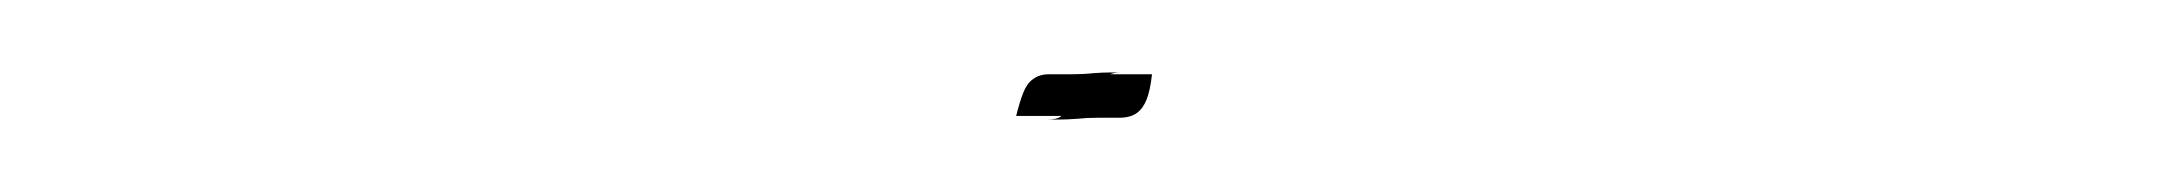

<svg xmlns="http://www.w3.org/2000/svg" viewBox="-20 -274 598 53"><path d="M298 -253.5Q297.5 -249 296.5 -246.5Q295.5 -244 293.8 -242.8Q292 -241.5 289 -241.5Q286.5 -241.5 283.2 -241.5Q280 -241.5 277.2 -241.2Q274.5 -241 272.2 -241Q270 -241 269 -241Q272 -241 273 -242Q274 -243 274.5 -242H260.5Q261.5 -246 262.5 -248.5Q263.5 -251 265.2 -252.2Q267 -253.5 269.5 -253.5Q272.5 -253.5 275.8 -253.5Q279 -253.5 281.8 -253.8Q284.5 -254 286.5 -254Q288.5 -254 289.5 -254Q287 -254 286 -253.2Q285 -252.5 284 -253.5Z"/></svg>

Font: Newsreader 60pt SemiBold
Style: Italic
Weight: 600
Italic angle: -17°
Designer: Hugues Gentile
Foundry: Production Type
Version: Version 1.003